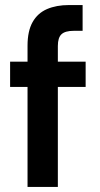

<svg xmlns="http://www.w3.org/2000/svg" viewBox="-20 -740 395 760"><path d="M89 0V-559Q89 -617 109 -652.5Q129 -688 166 -704Q203 -720 253 -720H307V-618H272Q238 -618 223.5 -604.5Q209 -591 209 -558V0ZM20 -396V-496H319V-396Z"/></svg>

Font: DM Sans 24pt SemiBold
Style: Regular
Weight: 600
Designer: Colophon Foundry, Jonny Pinhorn
Foundry: Colophon Foundry
Version: Version 4.004;gftools[0.9.30]